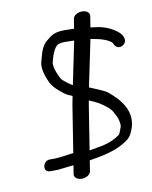

<svg xmlns="http://www.w3.org/2000/svg" viewBox="-87 -763 719 908"><g transform="rotate(-10 273.0 -308.5)"><path d="M275.6 53.5 283.8 2 302.1 -1.3C387.2 -14.4 439.2 -35.2 476.5 -65C488.3 -74.4 496.2 -89.2 503.5 -108.4C526.5 -169.6 504.2 -228.1 443.7 -282.6L423.9 -300C407.8 -311.3 365 -328 340 -338.5C340.8 -341.6 342 -347.5 342.6 -351.1L384.3 -551.6C385 -556 385.5 -558.5 386.4 -562.8C435.1 -555.4 467.2 -544.3 485.2 -528.5C485.3 -528.4 489.3 -522.9 493.8 -513.6L494.1 -513L494.5 -512.5C502.2 -500.9 517.4 -497.3 532 -506.2C549.7 -517 548.6 -535.4 541.8 -549.1C534.2 -564.5 518.3 -577.6 495.5 -590C473 -602.4 448.4 -610.1 423.7 -613C412.1 -614.3 405.9 -615.1 396 -616.5L404.6 -670.5C407.1 -686.1 391.1 -698 369.7 -698C348.3 -698 328.6 -686.1 326.2 -670.5L318.8 -624.1C306.4 -624.6 287.8 -625 272 -625C226 -625 208.7 -613 181.6 -589.5C163.8 -574.1 152.6 -550.4 145.4 -519.9C143.5 -511.9 141.2 -503.9 138.7 -495.9L138.5 -495.4L138.4 -494.8C132.3 -468 140 -435.4 158.5 -395.6C165.3 -380.8 177.6 -366.2 194.9 -351.1C211.8 -336.3 224 -326.7 234.2 -321.8C242.2 -318.8 248.9 -315.9 256.6 -312.3C254.4 -299.4 251.8 -286 248.6 -270.7L212.9 -45.4C192.9 -43.4 169.3 -39.4 162.4 -38.8C147.6 -37.4 136.3 -35 123 -35H98C82.1 -35 69.6 -22.7 67.2 -7.5C66 -0.3 66.7 7.5 71.9 13.1C76.6 18.4 83.6 20 90.3 20H117.3C124.6 20 132 19.5 139.4 18.4C147.4 17.2 175 14.6 203.9 11.3L197.2 53.5C194.9 68.5 210.6 81 232.1 81C253.5 81 273.3 68.5 275.6 53.5ZM373.3 -256.9C406.1 -236 427.5 -220.1 438.3 -195.6L438.6 -194.9L439 -194.3C450.5 -175.7 456.3 -156.1 456.7 -135.3C456.8 -131.8 446.5 -103.1 441.2 -94.1C418.6 -77.2 393 -64.5 358.4 -56.7C322.4 -49.7 310.2 -47.8 291.2 -44.4L324.1 -252.5C325.7 -262.3 326.9 -269.8 328.5 -278C343.4 -271.7 366.4 -261.3 373.3 -256.9ZM216.7 -400.4C195.1 -440.4 188.1 -470.5 191.8 -485.4C204.5 -537.9 221 -560.5 232.6 -564.9C241 -568.1 252.6 -570 267.3 -570C281.6 -570 295 -569.7 309.5 -569L266.8 -362.1C250.2 -370.8 221.5 -394.3 216.7 -400.4Z"/></g></svg>

Font: MewTooHand
Style: BdWideIta
Weight: 400
Designer: Mew Too, Robert Jablonski
Version: Version 0.77